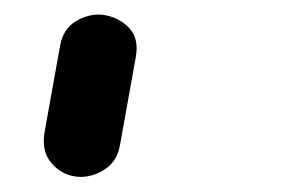

<svg xmlns="http://www.w3.org/2000/svg" viewBox="-20 -118 382 259"><path d="M81 120Q62 117 49 101.5Q36 86 40 61L61 -56Q65 -79 82.5 -89.5Q100 -100 119 -98Q140 -95 154 -80.5Q168 -66 163 -40L142 77Q138 101 119 112Q100 123 81 120Z"/></svg>

Font: Edu QLD Beginner SemiBold
Style: Regular
Weight: 600
Designer: Tina and Corey Anderson
Foundry: Google for Education
Version: Version 1.003